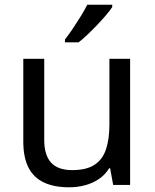

<svg xmlns="http://www.w3.org/2000/svg" viewBox="-20 -786 658 816"><path d="M533 -536V0H461L448 -71H444Q427 -43 400 -25Q373 -7 341 1.5Q309 10 274 10Q210 10 166.5 -10.5Q123 -31 101 -74Q79 -117 79 -185V-536H168V-191Q168 -127 197 -95Q226 -63 287 -63Q347 -63 381.5 -85.5Q416 -108 430.5 -151.5Q445 -195 445 -257V-536ZM457 -756Q448 -742 431 -722Q414 -702 393.5 -680.5Q373 -659 352.5 -639.5Q332 -620 314 -606H256V-618Q271 -637 288.5 -663Q306 -689 323 -716.5Q340 -744 351 -766H457Z"/></svg>

Font: Noto Sans Kannada
Style: Regular
Weight: 400
Designer: Jelle Bosma - Monotype Design Team
Foundry: Monotype Imaging Inc.
Version: Version 2.003